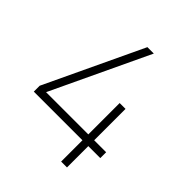

<svg xmlns="http://www.w3.org/2000/svg" viewBox="-198 -847 974 974"><g transform="rotate(45 288.5 -360.0)"><path d="M441 0H399V-153H50V-195L298 -720H344L96 -195H399V-420H441V-195H527V-153H441Z"/></g></svg>

Font: Manrope Variable Light
Style: Regular
Weight: 200
Designer: Mikhail Sharanda
Foundry: Mikhail Sharanda
Version: Version 4.505